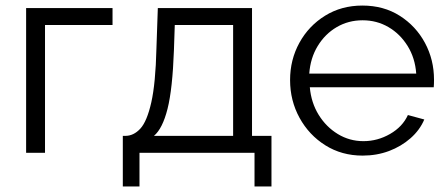

<svg xmlns="http://www.w3.org/2000/svg" viewBox="-20 -550 1612 691"><path d="M74 0V-521H385V-460H142V0Z M422 121V-61H431Q461 -61 485 -87Q509 -113 524.5 -181.5Q540 -250 543 -376L548 -521H887V-61H957V121H896V0H482V121ZM534 -61H819V-460H609L606 -370Q601 -230 583 -158.5Q565 -87 534 -61Z M1285 10Q1210 10 1151 -27Q1092 -64 1058 -126Q1024 -188 1024 -262Q1024 -335 1057.5 -396Q1091 -457 1150 -493.5Q1209 -530 1284 -530Q1361 -530 1419 -493Q1477 -456 1509.5 -395.5Q1542 -335 1542 -263Q1542 -247 1541 -236H1095Q1100 -180 1127 -136.5Q1154 -93 1196 -67.5Q1238 -42 1288 -42Q1339 -42 1384 -68Q1429 -94 1448 -136L1507 -120Q1491 -82 1457.5 -52.5Q1424 -23 1380 -6.5Q1336 10 1285 10ZM1093 -285H1478Q1474 -341 1447 -384.5Q1420 -428 1378 -452.5Q1336 -477 1285 -477Q1234 -477 1192 -452.5Q1150 -428 1123.5 -384.5Q1097 -341 1093 -285Z"/></svg>

Font: Raleway
Style: Regular
Weight: 400
Designer: Matt McInerney, Pablo Impallari, Rodrigo Fuenzalida
Foundry: Matt McInerney, Pablo Impallari, Rodrigo Fuenzalida
Version: Version 4.101;RELEASE